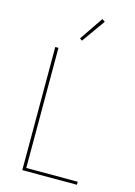

<svg xmlns="http://www.w3.org/2000/svg" viewBox="-140 -1034 781 1107"><g transform="rotate(15 250.0 -480.5)"><path d="M108 0V-735H127V-18H434V0ZM247 -810 233 -820 329 -961 346 -949Z"/></g></svg>

Font: Iosevka Curly Thin
Style: Regular
Weight: 100
Monospace: yes
Designer: Belleve Invis
Foundry: Belleve Invis
Version: Version 22.1.2; ttfautohint (v1.8.4)